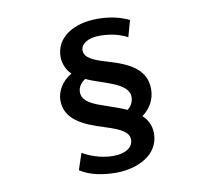

<svg xmlns="http://www.w3.org/2000/svg" viewBox="-91 -887 1181 1070"><g transform="rotate(-10 500.0 -352.5)"><path d="M705 -746C657 -770 596 -784 527 -784C388 -784 288 -718 288 -610C288 -570 308 -529 332 -509C273 -475 245 -419 245 -372C245 -266 338 -220 463 -182C560 -152 595 -128 595 -88C595 -44 551 -16 482 -16C408 -16 343 -44 310 -64L279 29C334 66 411 79 483 79C597 79 727 25 727 -102C727 -151 701 -189 680 -206C724 -238 754 -287 754 -346C754 -455 668 -502 545 -538C462 -562 415 -583 415 -625C415 -660 454 -689 523 -689C594 -689 646 -671 679 -653ZM402 -466C481 -426 639 -406 639 -323C639 -296 626 -269 604 -255C581 -267 533 -283 470 -305C385 -333 360 -362 360 -398C360 -425 376 -449 402 -466Z"/></g></svg>

Font: Noto Sans KR Bold
Style: Regular
Weight: 700
Designer: Ryoko NISHIZUKA  (kana & ideographs); Paul D. Hunt (Latin, Greek & Cyrillic); Wenlong ZHANG  (bopomofo); Sandoll Communi
Foundry: Adobe Systems Incorporated
Version: Version 1.004;PS 1.004;hotconv 1.0.82;makeotf.lib2.5.63406